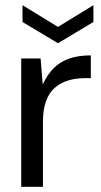

<svg xmlns="http://www.w3.org/2000/svg" viewBox="-20 -722 391 742"><path d="M62 0V-496H137L145 -397H146Q164 -436 189.5 -460.5Q215 -485 250 -496.5Q285 -508 331 -508V-420H308Q273 -420 243.5 -411Q214 -402 192 -383Q170 -364 158 -331.5Q146 -299 146 -252V0ZM204 -555 67 -637V-702L204 -618L341 -702V-637Z"/></svg>

Font: DM Sans 28pt
Style: Regular
Weight: 400
Version: Version 4.004;gftools[0.9.30]